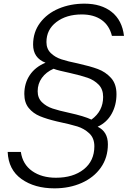

<svg xmlns="http://www.w3.org/2000/svg" viewBox="-20 -793 754 1050"><path d="M22 38H94Q104 106 156 142.5Q208 179 286 179Q380 179 438 133Q496 87 496 7Q496 -38 468 -64Q440 -90 403 -101.5Q366 -113 291 -129Q236 -142 198.5 -157.5Q161 -173 137 -202.5Q113 -232 113 -279Q113 -338 143 -382.5Q173 -427 229 -450Q161 -476 161 -549Q161 -617 199 -668Q237 -719 301 -746Q365 -773 442 -773Q534 -773 591 -727.5Q648 -682 658 -597H592Q578 -654 535.5 -684Q493 -714 427 -714Q343 -714 288.5 -672.5Q234 -631 234 -563Q234 -526 257.5 -503Q281 -480 316 -468.5Q351 -457 406 -446Q473 -431 515 -415.5Q557 -400 587 -367Q617 -334 617 -278Q617 -218 590.5 -170.5Q564 -123 514 -100Q570 -73 570 -4Q570 69 531.5 123.5Q493 178 426.5 207.5Q360 237 278 237Q169 237 97.5 186Q26 135 22 38ZM544 -263Q544 -305 519.5 -330Q495 -355 459.5 -367.5Q424 -380 362 -394L340 -399Q331 -401 309.5 -406Q288 -411 273 -417Q232 -399 209 -367Q186 -335 186 -294Q186 -257 209.5 -234Q233 -211 267.5 -199.5Q302 -188 358 -176Q440 -158 480 -139Q544 -185 544 -263Z"/></svg>

Font: Open Sauce One Light Italic
Style: Regular
Weight: 300
Italic angle: -10°
Designer: Alfredo Marco Pradil
Foundry: Creative Sauce Fz LLC
Version: Version 1.477